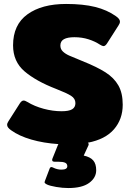

<svg xmlns="http://www.w3.org/2000/svg" viewBox="-20 -715 655 970"><path d="M424 6Q428 9 428 13Q428 18 426 21L403 71Q436 78 451 95.5Q466 113 466 145Q466 183 430.5 209Q395 235 325 235Q296 235 264 229.5Q232 224 217 217Q208 212 206 209Q204 206 207 199L231 136Q234 129 240 129Q243 129 249 132Q269 142 290 142Q320 142 320 125Q320 112 309 107Q298 102 273 102H255Q247 102 244.5 97.5Q242 93 245 86L272 19L275 13Q200 8 138 -10Q76 -28 36 -57Q16 -71 16 -84Q16 -93 23 -103L81 -194Q90 -207 99 -207Q107 -207 118 -200Q154 -178 200.5 -165.5Q247 -153 291 -153Q328 -153 344.5 -163Q361 -173 361 -194Q361 -217 339 -231Q317 -245 263 -266Q162 -305 104 -354.5Q46 -404 46 -486Q46 -590 118.5 -642.5Q191 -695 314 -695Q400 -695 460.5 -680Q521 -665 566 -633Q586 -619 586 -606Q586 -597 579 -587L521 -496Q512 -482 503 -482Q497 -482 484 -490Q460 -506 427 -516.5Q394 -527 356 -527Q321 -527 303 -517Q285 -507 285 -485Q285 -467 297.5 -455Q310 -443 329 -434.5Q348 -426 395 -407Q470 -377 513 -349.5Q556 -322 578 -283.5Q600 -245 600 -186Q600 -113 556 -62Q512 -11 424 6Z"/></svg>

Font: Mitr
Style: Bold
Weight: 700
Designer: Thanarat Vachiruckul
Foundry: Cadson Demak
Version: Version 1.002